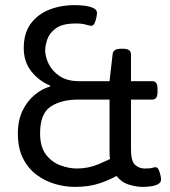

<svg xmlns="http://www.w3.org/2000/svg" viewBox="-20 -726 664 752"><path d="M273 6Q236 6 197 -5Q158 -16 124.5 -40.5Q91 -65 70.5 -105Q50 -145 50 -203Q50 -256 69 -294Q88 -332 117 -355.5Q146 -379 176 -387V-391Q134 -408 103.5 -445.5Q73 -483 73 -538Q73 -595 99.5 -632Q126 -669 171.5 -687.5Q217 -706 275 -706Q292 -706 311.5 -703.5Q331 -701 345.5 -694.5Q360 -688 360 -674Q360 -672 358 -660Q356 -648 351 -636.5Q346 -625 338 -625Q332 -625 316.5 -629.5Q301 -634 277 -634Q225 -634 199.5 -615.5Q174 -597 165.5 -572.5Q157 -548 157 -529Q157 -504 170.5 -476Q184 -448 213.5 -428Q243 -408 291 -408H409L421 -513Q423 -535 453 -535H463Q493 -535 493 -513V-408H577Q597 -408 597 -378V-366Q597 -336 577 -336H493V-140Q493 -95 509 -80.5Q525 -66 547 -66Q569 -66 576 -68.5Q583 -71 590 -71Q597 -71 601.5 -61Q606 -51 608.5 -39.5Q611 -28 611 -24Q611 -11 598.5 -4.5Q586 2 569 4Q552 6 538 6Q515 6 486 -2.5Q457 -11 436 -37Q411 -22 370 -8Q329 6 273 6ZM281 -66Q325 -66 365 -82.5Q405 -99 426 -112L417 -78Q409 -101 409 -132V-336H287Q220 -336 178.5 -308.5Q137 -281 137 -204Q137 -150 160.5 -120Q184 -90 217.5 -78Q251 -66 281 -66Z"/></svg>

Font: Asap
Style: Regular
Weight: 400
Designer: Pablo Cosgaya
Foundry: Omnibus-Type
Version: Version 3.001